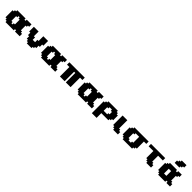

<svg xmlns="http://www.w3.org/2000/svg" viewBox="883 -4023 7171 7171"><g transform="rotate(45 4468.5 -437.5)"><path d="M625 0H875V-125H812.5V-187.5H750V-437.5H812.5V-500H875V-625H625V-562.5H562.5V-625H125V-562.5H62.5V-500H0V-125H62.5V-62.5H125V0H562.5V-62.5H625ZM375 -125H312.5V-187.5H250V-437.5H312.5V-500H375V-437.5H437.5V-187.5H375Z M1250 0H1500V-62.5H1562.5V-125H1625V-250H1687.5V-375H1750V-625H1500V-375H1437.5V-250H1312.5V-375H1250V-625H1000V-375H1062.5V-250H1125V-125H1187.5V-62.5H1250Z M2500 0H2750V-125H2687.5V-187.5H2625V-437.5H2687.5V-500H2750V-625H2500V-562.5H2437.5V-625H2000V-562.5H1937.5V-500H1875V-125H1937.5V-62.5H2000V0H2437.5V-62.5H2500ZM2250 -125H2187.5V-187.5H2125V-437.5H2187.5V-500H2250V-437.5H2312.5V-187.5H2250Z M3312.5 0H3562.5V-500H3687.5V-625H2875V-500H3000V0H3250V-500H3312.5Z M4436.5 0H4686.5V-125H4624V-187.5H4561.5V-437.5H4624V-500H4686.5V-625H4436.5V-562.5H4374V-625H3936.5V-562.5H3874V-500H3811.5V-125H3874V-62.5H3936.5V0H4374V-62.5H4436.5ZM4186.5 -125H4124V-187.5H4061.5V-437.5H4124V-500H4186.5V-437.5H4249V-187.5H4186.5Z M4811.5 125H5061.5V-125H5436.5V-187.5H5499V-250H5561.5V-500H5499V-562.5H5436.5V-625H4936.5V-562.5H4874V-500H4811.5ZM5249 -250H5061.5V-437.5H5124V-500H5249V-437.5H5311.5V-312.5H5249Z M5811.5 0H6061.5V-125H5999V-187.5H5936.5V-625H5686.5V-125H5749V-62.5H5811.5Z M6311.5 0H6811.5V-62.5H6874V-125H6936.5V-500H7061.5V-625H6311.5V-562.5H6249V-500H6186.5V-125H6249V-62.5H6311.5ZM6624 -125H6499V-187.5H6436.5V-437.5H6499V-500H6686.5V-187.5H6624Z M7561.5 0H7811.5V-125H7749V-187.5H7686.5V-500H7936.5V-625H7186.5V-500H7436.5V-125H7499V-62.5H7561.5Z M8624 0H8811.5V-125H8749V-187.5H8686.5V-437.5H8749V-500H8811.5V-625H8624V-562.5H8561.5V-625H8186.5V-562.5H8124V-500H8061.5V-125H8124V-62.5H8186.5V0H8561.5V-62.5H8624ZM8436.5 -187.5H8311.5V-437.5H8436.5ZM8311.5 -750H8561.5V-812.5H8624V-875H8686.5V-1000H8436.5V-937.5H8374V-875H8311.5Z"/></g></svg>

Font: Faithful 32x
Style: Bold
Weight: 400
Foundry: Faithful Resource Pack
Version: Version 1.0; January 27, 2023